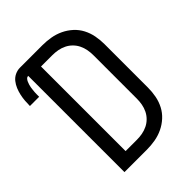

<svg xmlns="http://www.w3.org/2000/svg" viewBox="-246 -845 955 955"><g transform="rotate(-45 232.0 -367.5)"><path d="M64 0V-677Q56 -677 50.5 -671Q45 -665 42 -657.5Q39 -650 36.5 -642.5Q34 -635 33 -627.5Q32 -620 31 -612Q30 -604 29.5 -596.5Q29 -589 29 -581Q29 -573 29 -565H-36Q-36 -583 -34.5 -601.5Q-33 -620 -29 -638Q-25 -656 -18 -673Q-11 -690 0.5 -704.5Q12 -719 29 -727Q46 -735 64 -735H222Q251 -735 280 -730Q309 -725 335.5 -712.5Q362 -700 384 -680Q406 -660 419.5 -634Q433 -608 438.5 -579Q444 -550 444 -521V-215Q444 -185 438.5 -156Q433 -127 419.5 -101Q406 -75 384 -55Q362 -35 335.5 -22.5Q309 -10 280 -5Q251 0 222 0ZM142 -70H222Q241 -70 260 -73.5Q279 -77 296.5 -85.5Q314 -94 328 -108Q342 -122 350.5 -139.5Q359 -157 362.5 -176Q366 -195 366 -215V-521Q366 -540 362.5 -559Q359 -578 350.5 -595.5Q342 -613 328 -627Q314 -641 296.5 -649.5Q279 -658 260 -661.5Q241 -665 221 -665H142Z"/></g></svg>

Font: Iosevka srxl
Style: Regular
Weight: 400
Monospace: yes
Designer: Belleve Invis
Foundry: Belleve Invis
Version: Version 33.0.1; ttfautohint (v1.8.3)